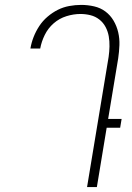

<svg xmlns="http://www.w3.org/2000/svg" viewBox="-20 -763 540 783"><path d="M375 0H335L423 -531Q426 -552 426.5 -573.5Q427 -595 423.5 -615Q420 -635 410.5 -653Q401 -671 385 -683.5Q369 -696 349 -701Q329 -706 308 -706Q280 -706 251 -697Q222 -688 199 -668Q176 -648 162.5 -620.5Q149 -593 144 -565H104Q108 -589 117 -612Q126 -635 140 -656.5Q154 -678 174 -695Q194 -712 216 -723Q238 -734 262.5 -738.5Q287 -743 311 -743Q338 -743 364 -737Q390 -731 410 -716Q430 -701 443 -679Q456 -657 462 -631.5Q468 -606 467 -579Q466 -552 462 -525L421 -278H476L470 -242H415Z"/></svg>

Font: Iosevka Term Curly XLt Obl
Style: Regular
Weight: 200
Italic angle: -9°
Designer: Belleve Invis
Foundry: Belleve Invis
Version: Version 32.3.0